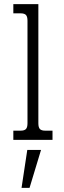

<svg xmlns="http://www.w3.org/2000/svg" viewBox="-20 -682 311 936"><path d="M45 -45H80Q99 -45 106.5 -53Q114 -61 114 -81V-581Q114 -601 106.5 -609Q99 -617 80 -617H45V-662H167V-81Q167 -61 174.5 -53Q182 -45 201 -45H236V0H45ZM113 49H180L124 234H85Z"/></svg>

Font: Pridi ExtraLight
Style: Regular
Weight: 275
Designer: Katatrad Team
Foundry: CadsonDemak
Version: Version 1.001